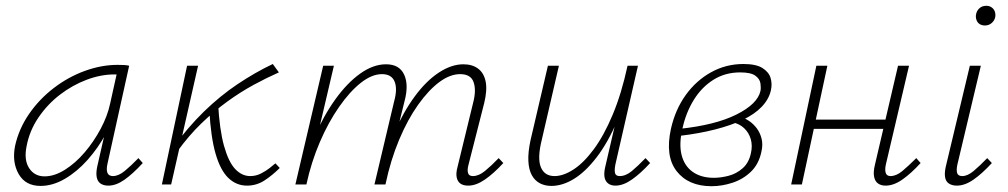

<svg xmlns="http://www.w3.org/2000/svg" viewBox="-20 -637 3480 663"><path d="M120 5Q68 5 44.5 -36Q21 -77 32 -133Q45 -192 80 -243Q115 -294 165 -332.5Q215 -371 272.5 -392Q330 -413 386 -413Q398 -413 408 -412.5Q418 -412 426 -410L351 -71Q342 -29 370 -29Q389 -29 410.5 -46.5Q432 -64 458 -91L473 -74Q439 -37 410 -16.5Q381 4 354 4Q338 4 327.5 -3Q317 -10 314 -25Q311 -40 316 -63L357 -243L384 -277Q373 -226 346 -176Q319 -126 282.5 -85Q246 -44 204 -19.5Q162 5 120 5ZM134 -28Q168 -28 204.5 -51Q241 -74 272.5 -111Q304 -148 327.5 -192Q351 -236 360 -278L386 -395L406 -378Q401 -379 392 -379.5Q383 -380 375 -380Q328 -380 279 -361.5Q230 -343 187 -310Q144 -277 113 -231.5Q82 -186 72 -133Q62 -85 80.5 -56.5Q99 -28 134 -28Z M593 -115 576 -125Q628 -197 684 -251.5Q740 -306 800.5 -346.5Q861 -387 922 -416L943 -387Q900 -368 855 -343.5Q810 -319 764.5 -286Q719 -253 675.5 -211Q632 -169 593 -115ZM539 0 626 -410H664L571 0ZM833 4Q796 4 768.5 -22.5Q741 -49 724.5 -106Q708 -163 703 -255L733 -281Q738 -189 753.5 -133.5Q769 -78 792 -53.5Q815 -29 844 -29Q864 -29 881.5 -38Q899 -47 911.5 -57Q924 -67 931 -73L946 -57Q921 -32 893.5 -14Q866 4 833 4Z M1597 4Q1580 4 1570 -3Q1560 -10 1557 -24.5Q1554 -39 1560 -61L1614 -283Q1625 -325 1615.5 -353Q1606 -381 1569 -381Q1534 -381 1497 -353.5Q1460 -326 1424 -275.5Q1388 -225 1358.5 -155Q1329 -85 1311 0H1283Q1305 -97 1339 -174Q1373 -251 1412.5 -304.5Q1452 -358 1495.5 -386.5Q1539 -415 1580 -415Q1611 -415 1631 -400Q1651 -385 1657 -355.5Q1663 -326 1652 -281L1598 -69Q1593 -51 1596 -40Q1599 -29 1613 -29Q1633 -29 1654.5 -46.5Q1676 -64 1702 -91L1718 -74Q1685 -38 1654.5 -17Q1624 4 1597 4ZM1000 0 1096 -410H1133L1037 0ZM1012 0Q1032 -86 1064.5 -161.5Q1097 -237 1138 -294Q1179 -351 1224 -383Q1269 -415 1313 -415Q1359 -415 1375.5 -379.5Q1392 -344 1377 -288L1306 0H1273L1341 -287Q1353 -330 1342.5 -355.5Q1332 -381 1299 -381Q1264 -381 1226 -351Q1188 -321 1151 -268Q1114 -215 1084.5 -146.5Q1055 -78 1038 0Z M1884 5Q1862 5 1844.5 -4Q1827 -13 1816.5 -32Q1806 -51 1804.5 -81Q1803 -111 1812 -153L1872 -410H1910L1851 -155Q1835 -91 1847.5 -60Q1860 -29 1895 -29Q1925 -29 1960 -51.5Q1995 -74 2030 -121Q2065 -168 2095.5 -240.5Q2126 -313 2147 -410H2171Q2147 -302 2113 -223Q2079 -144 2040 -93.5Q2001 -43 1961.5 -19Q1922 5 1884 5ZM2105 4Q2090 4 2080 -3.5Q2070 -11 2067.5 -25.5Q2065 -40 2070 -61L2151 -410H2183L2105 -69Q2101 -48 2104 -38.5Q2107 -29 2120 -29Q2141 -29 2162 -46.5Q2183 -64 2209 -91L2225 -74Q2192 -38 2162 -17Q2132 4 2105 4Z M2437 6Q2357 6 2316.5 -46Q2276 -98 2297 -193Q2312 -259 2348 -309Q2384 -359 2435.5 -387.5Q2487 -416 2547 -416Q2591 -416 2613 -402Q2635 -388 2641 -367.5Q2647 -347 2642 -325Q2635 -294 2610 -268Q2585 -242 2544.5 -223Q2504 -204 2449.5 -190Q2395 -176 2328 -168L2326 -192Q2450 -205 2523 -241.5Q2596 -278 2606 -323Q2608 -333 2606 -348.5Q2604 -364 2588.5 -375.5Q2573 -387 2536 -387Q2484 -387 2443.5 -361.5Q2403 -336 2376 -292.5Q2349 -249 2337 -195Q2324 -141 2333.5 -102.5Q2343 -64 2372 -43.5Q2401 -23 2445 -23Q2469 -23 2496 -30Q2523 -37 2544.5 -56Q2566 -75 2573 -108Q2579 -134 2572.5 -156.5Q2566 -179 2549.5 -194.5Q2533 -210 2508 -215L2534 -234Q2551 -230 2566.5 -219.5Q2582 -209 2593.5 -193.5Q2605 -178 2610 -157.5Q2615 -137 2609 -112Q2600 -70 2573 -44Q2546 -18 2509.5 -6Q2473 6 2437 6Z M3038 4Q3023 4 3012.5 -3Q3002 -10 2998.5 -26Q2995 -42 3001 -67L3081 -410H3119L3039 -69Q3035 -51 3038.5 -40Q3042 -29 3055 -29Q3075 -29 3096 -46.5Q3117 -64 3144 -91L3159 -74Q3126 -38 3096 -17Q3066 4 3038 4ZM2712 0 2799 -410H2837L2749 0ZM2770 -192 2776 -224H3061L3054 -192Z M3284 4Q3268 4 3257 -3Q3246 -10 3243.5 -25Q3241 -40 3246 -62L3329 -410H3367L3286 -69Q3282 -51 3285 -40Q3288 -29 3303 -29Q3321 -29 3342 -46.5Q3363 -64 3389 -91L3405 -74Q3372 -38 3342 -17Q3312 4 3284 4ZM3381 -549Q3371 -549 3363.5 -553.5Q3356 -558 3352.5 -566.5Q3349 -575 3350 -585Q3352 -599 3361.5 -608Q3371 -617 3386 -617Q3396 -617 3403.5 -612Q3411 -607 3414.5 -599Q3418 -591 3417 -580Q3415 -567 3405 -558Q3395 -549 3381 -549Z"/></svg>

Font: Ysabeau Infant ExtraLight
Style: Italic
Weight: 250
Italic angle: -12°
Designer: Christian Thalmann (Catharsis Fonts)
Version: Version 2.001;gftools[0.9.30]; featfreeze: ss01,ss02,lnum